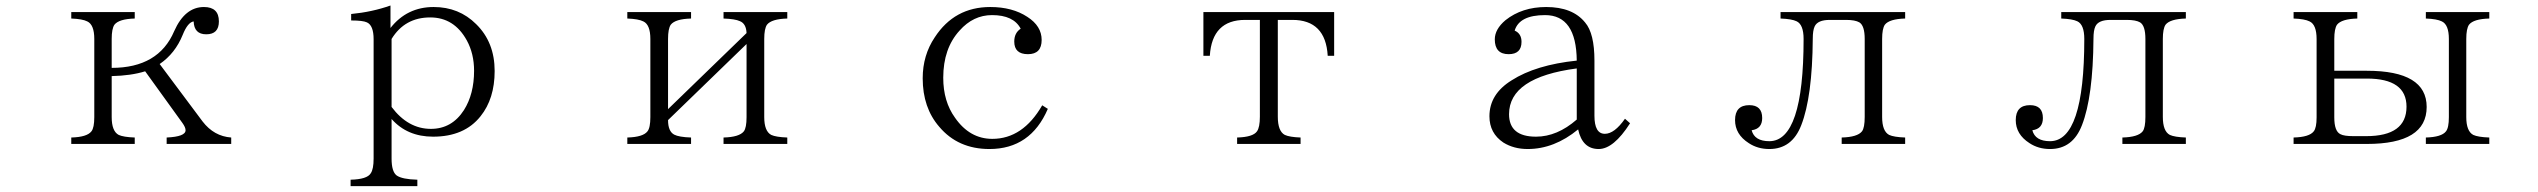

<svg xmlns="http://www.w3.org/2000/svg" viewBox="-20 -567 9040 684"><path d="M460 -523.9V-501Q403.8 -499.5 387.7 -479Q377.9 -464.8 377.9 -428.2V-325.2Q544.9 -325.2 600.6 -456.1Q638.7 -542 706.5 -542Q759.8 -542 759.8 -490.7Q759.8 -444.8 714.8 -444.8Q671.4 -444.8 669.9 -490.7Q648.9 -487.8 630.9 -442.9Q604 -376.5 548.8 -338.9L701.7 -134.3Q742.2 -81.5 803.7 -77.1V-54.2H573.7V-77.1Q641.1 -80.1 641.1 -103Q641.1 -113.3 629.9 -128.9L497.1 -313Q447.3 -297.4 377.9 -295.9V-149.9Q377.9 -99.6 402.8 -86.4Q419.4 -78.6 460 -77.1V-54.2H233.9V-77.1Q290 -78.6 305.7 -99.1Q315.9 -111.8 315.9 -149.9V-428.2Q315.9 -479 291 -490.7Q273.9 -499.5 233.9 -501V-523.9Z M1229 96.2V73.2Q1288.1 71.8 1300.8 50.3Q1311 35.6 1311 -2V-427.2Q1311 -476.6 1287.1 -487.3Q1272.9 -494.1 1231 -494.1V-517.1Q1306.2 -524.4 1371.1 -547.4V-467.3Q1429.7 -542 1524.9 -542Q1615.2 -542 1676.3 -481Q1742.2 -416.5 1742.2 -314Q1742.2 -215.3 1691.9 -152.8Q1634.3 -80.1 1522.9 -80.1Q1430.7 -80.1 1375 -143.1V-2Q1375 44.4 1393.1 58.1Q1412.6 71.8 1466.8 73.2V96.2ZM1375 -186Q1433.6 -107.9 1515.1 -107.9Q1589.8 -107.9 1632.8 -174.8Q1668.9 -231.9 1668.9 -314.9Q1668.9 -375.5 1643.1 -422.9Q1598.1 -504.9 1512.7 -504.9Q1421.9 -504.9 1375 -428.2Z M2214.8 -523.9H2441.9V-501Q2385.7 -499.5 2369.6 -479Q2359.9 -464.8 2359.9 -428.2V-178.2L2639.6 -449.2Q2638.2 -482.9 2615.7 -491.7Q2599.1 -499.5 2557.6 -501V-523.9H2784.7V-501Q2728.5 -499.5 2712.4 -479Q2702.6 -464.8 2702.6 -428.2V-149.9Q2702.6 -99.6 2727.5 -86.4Q2744.1 -78.6 2784.7 -77.1V-54.2H2557.6V-77.1Q2613.8 -78.6 2629.9 -99.1Q2639.6 -111.8 2639.6 -149.9V-410.2L2359.9 -139.2Q2359.9 -99.1 2381.8 -87.4Q2398.4 -78.6 2441.9 -77.1V-54.2H2214.8V-77.1Q2271 -78.6 2286.6 -99.1Q2296.9 -111.8 2296.9 -149.9V-428.2Q2296.9 -479 2272 -490.7Q2254.9 -499.5 2214.8 -501Z M3712.9 -179.2Q3651.4 -36.1 3504.9 -36.1Q3393.1 -36.1 3326.2 -115.2Q3267.1 -183.1 3267.1 -288.1Q3267.1 -370.1 3310.1 -434.1Q3380.4 -542 3507.8 -542Q3586.9 -542 3640.1 -506.8Q3690.9 -474.1 3690.9 -424.8Q3690.9 -374 3642.1 -374Q3593.3 -374 3593.3 -418.9Q3593.3 -449.7 3616.2 -464.8Q3590.8 -513.2 3514.2 -513.2Q3447.3 -513.2 3398.4 -458Q3340.3 -394.5 3340.3 -290Q3340.3 -205.6 3382.3 -147.5Q3434.6 -72.3 3515.1 -72.3Q3624 -72.3 3692.9 -191.9Z M4267.1 -523.9H4732.9V-368.2H4710Q4702.6 -496.1 4584 -496.1H4532.2V-151.4Q4532.2 -99.6 4557.1 -86.4Q4573.7 -78.6 4613.3 -77.1V-54.2H4387.2V-77.1Q4443.8 -78.6 4458 -99.1Q4468.3 -113.3 4468.3 -151.4V-496.1H4416Q4297.9 -496.1 4290 -368.2H4267.1Z M5787.1 -127.9Q5728.5 -36.1 5675.3 -36.1Q5617.2 -36.1 5602.1 -106Q5517.1 -36.1 5422.4 -36.1Q5373 -36.1 5335.9 -59.1Q5286.1 -92.3 5286.1 -152.8Q5286.1 -231.9 5365.2 -280.8Q5451.2 -335.9 5597.2 -351.1Q5595.7 -513.2 5484.4 -513.2Q5392.6 -513.2 5376 -458Q5400.4 -447.3 5400.4 -418Q5400.4 -374 5354.5 -374Q5305.2 -374 5305.2 -426.8Q5305.2 -462.9 5343.3 -495.1Q5402.3 -542 5488.3 -542Q5582.5 -542 5627 -486.8Q5660.2 -448.2 5660.2 -351.1V-154.8Q5660.2 -90.3 5697.3 -90.3Q5731.4 -90.3 5769 -144ZM5597.2 -323.2Q5356 -291.5 5356 -160.2Q5356 -80.1 5452.1 -80.1Q5527.3 -80.1 5597.2 -141.1Z M6323.2 -523.9H6767.1V-501Q6710.9 -499.5 6694.8 -479Q6685.1 -464.8 6685.1 -428.2V-150.4Q6685.1 -99.6 6710 -86.4Q6726.6 -78.6 6767.1 -77.1V-54.2H6541V-77.1Q6597.2 -78.6 6613.3 -99.1Q6623 -111.8 6623 -150.4V-428.2Q6623 -475.6 6604 -487.3Q6588.9 -496.1 6556.2 -496.1H6499Q6455.6 -496.1 6444.8 -473.1Q6438 -459 6438 -429.2Q6436.5 -222.2 6397 -121.1Q6364.3 -36.1 6283.2 -36.1Q6241.7 -36.1 6210 -57.1Q6161.1 -88.4 6161.1 -139.2Q6161.1 -192.4 6211.9 -192.4Q6257.8 -192.4 6257.8 -146.5Q6257.8 -107.9 6220.2 -103Q6230.5 -64 6283.2 -64Q6405.3 -64 6405.3 -428.2Q6405.3 -479.5 6380.4 -491.2Q6363.3 -499.5 6323.2 -501Z M7323.2 -523.9H7767.1V-501Q7710.9 -499.5 7694.8 -479Q7685.1 -464.8 7685.1 -428.2V-150.4Q7685.1 -99.6 7710 -86.4Q7726.6 -78.6 7767.1 -77.1V-54.2H7541V-77.1Q7597.2 -78.6 7613.3 -99.1Q7623 -111.8 7623 -150.4V-428.2Q7623 -475.6 7604 -487.3Q7588.9 -496.1 7556.2 -496.1H7499Q7455.6 -496.1 7444.8 -473.1Q7438 -459 7438 -429.2Q7436.5 -222.2 7397 -121.1Q7364.3 -36.1 7283.2 -36.1Q7241.7 -36.1 7210 -57.1Q7161.1 -88.4 7161.1 -139.2Q7161.1 -192.4 7211.9 -192.4Q7257.8 -192.4 7257.8 -146.5Q7257.8 -107.9 7220.2 -103Q7230.5 -64 7283.2 -64Q7405.3 -64 7405.3 -428.2Q7405.3 -479.5 7380.4 -491.2Q7363.3 -499.5 7323.2 -501Z M8150.9 -523.9H8377.9V-501Q8321.8 -499.5 8305.7 -479Q8295.9 -464.8 8295.9 -427.7V-314.9H8412.1Q8625 -314.9 8625 -186Q8625 -54.2 8412.1 -54.2H8150.9V-77.1Q8207 -78.6 8222.7 -99.1Q8232.9 -111.8 8232.9 -148.9V-427.7Q8232.9 -479 8208 -490.7Q8190.9 -499.5 8150.9 -501ZM8295.9 -287.1V-148.9Q8295.9 -99.1 8317.9 -88.9Q8330.6 -82 8363.8 -82H8409.7Q8553.2 -82 8553.2 -187Q8553.2 -287.1 8412.1 -287.1ZM8622.1 -523.9H8848.1V-501Q8792 -499.5 8775.9 -479Q8766.1 -464.8 8766.1 -428.2V-149.9Q8766.1 -99.6 8791 -86.4Q8807.6 -78.6 8848.1 -77.1V-54.2H8622.1V-77.1Q8678.2 -78.6 8693.8 -99.1Q8704.1 -111.8 8704.1 -149.9V-428.2Q8704.1 -479 8679.2 -490.7Q8662.1 -499.5 8622.1 -501Z"/></svg>

Font: I.Ming
Style: Regular
Weight: 400
Designer: Ichiten Fonts Project
Version: Version 5.10 Mar 24, 2018